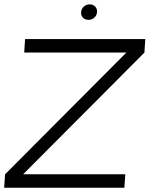

<svg xmlns="http://www.w3.org/2000/svg" viewBox="-50 -884 716 904"><path d="M-30.5 0 -26 -63.5 545 -636.5H64L68 -700H634L630 -636.5L59 -63.5H540L535.5 0ZM366.5 -790.5Q350.5 -790.5 340.5 -800.8Q330.5 -811 332 -827Q333 -843 344.8 -853.2Q356.5 -863.5 372.5 -863.5Q388 -863.5 398 -853.2Q408 -843 407 -827Q405.5 -811 394 -800.8Q382.5 -790.5 366.5 -790.5Z"/></svg>

Font: Urbanist Light
Style: Italic
Weight: 300
Italic angle: -8°
Designer: Corey Hu
Foundry: Corey Hu
Version: Version 1.330; ttfautohint (v1.8.4.7-5d5b)